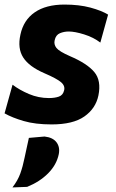

<svg xmlns="http://www.w3.org/2000/svg" viewBox="-21 -532 507 841"><path d="M205 13Q133.5 13 83 -1.8Q32.5 -16.5 -1 -35.5L34 -161Q64 -138 105.8 -120.2Q147.5 -102.5 193 -102.5Q219 -102.5 236.8 -108.8Q254.5 -115 259.5 -135Q265.5 -155.5 246.5 -171.8Q227.5 -188 174 -211Q106.5 -240 80.8 -280Q55 -320 68.5 -380.5Q82 -444 131.2 -478Q180.5 -512 261.5 -512Q325.5 -512 374.8 -498.8Q424 -485.5 452.5 -468L418.5 -345.5Q388.5 -368.5 347.8 -381.2Q307 -394 280 -394Q259.5 -394 241.5 -386.5Q223.5 -379 218.5 -356Q214 -337.5 226.2 -322Q238.5 -306.5 285.5 -286Q360.5 -254 392 -216.5Q423.5 -179 410 -113.5Q398 -56.5 348.5 -21.8Q299 13 205 13ZM33.5 289Q57 258.5 68 227.8Q79 197 86.5 159.5Q91.5 137.5 96 115.5Q100.5 93.5 105.5 72L174 66Q210.5 70 226.5 91.2Q242.5 112.5 236.5 143Q227 189.5 190.2 226.8Q153.5 264 98 286.5Z"/></svg>

Font: Commissioner
Style: Bold Italic
Weight: 700
Italic angle: -12°
Designer: Kostas Bartsokas
Foundry: Kostas Bartsokas
Version: Version 1.000; ttfautohint (v1.8.3)